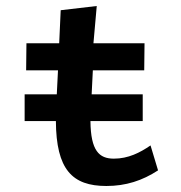

<svg xmlns="http://www.w3.org/2000/svg" viewBox="-20 -609 603 639"><path d="M62 -206H166C167 -45 220 10 334 10C399 10 454 -8 506 -42L481 -125C446 -101 407 -81 359 -81C310 -81 282 -107 281 -206H455V-295H285L289 -375H460L461 -465H291L302 -589L182 -575L177 -465H68L67 -375H173L169 -295H62Z"/></svg>

Font: Inconsolata SemiExpanded
Style: Bold
Weight: 700
Width: 6
Monospace: yes
Designer: Raph Levien, Cyreal, Brenton Simpson
Foundry: Raph Levien, Cyreal, Google
Version: Version 3.100